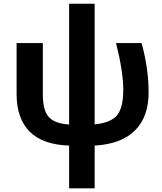

<svg xmlns="http://www.w3.org/2000/svg" viewBox="-20 -779 877 1039"><path d="M492.2 -758.8V-106Q578.1 -114.3 612.5 -154.3Q647 -194.3 647 -293Q647 -391.6 607.9 -545.9H746.1Q784.2 -408.7 784.2 -277.8Q784.2 -147 710.7 -73.2Q637.2 0.5 492.2 8.8V240.2H354V8.8Q212.4 4.4 141.1 -66.2Q69.8 -136.7 69.8 -271V-545.9H211.9V-267.1Q211.9 -182.6 243.2 -146.7Q274.4 -110.8 354 -105V-758.8Z"/></svg>

Font: NotoSans-Bold
Style: Bold
Weight: 700
Designer: Monotype Design team
Foundry: Monotype Imaging Inc.
Version: Version 1.04